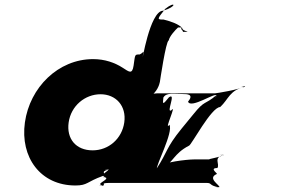

<svg xmlns="http://www.w3.org/2000/svg" viewBox="-20 -782 1216 825"><path d="M764 -378C786 -378 814 -377 788 -345C801 -313 909 -389 911 -371C885 -339 937 -406 911 -374C857 -328 862 -355 810 -290C784 -258 786 -261 760 -229C691 -144 702 -132 652 -56C629 -22 680 -87 654 -55C648 -69 726 -214 708 -246C682 -214 742 -340 716 -308C692 -294 739 -387 706 -364C680 -332 678 -331 682 -363C695 -385 724 -378 764 -378ZM87 -256C66 -106 154 15 304 15C357 15 352 -1 422 -26C441 -34 406 -45 447 -53C456 -53 408 -55 446 -55C450 -47 400 -30 436 -19C445 -19 398 -18 436 -18C444 -8 389 9 420 14C429 14 384 16 422 16C437 11 406 4 454 4H867C893 4 875 14 920 23C929 23 885 22 923 22C923 12 870 -16 911 -34C920 -34 876 -60 914 -60C926 -78 894 -106 942 -116C951 -116 901 -117 939 -117C938 -108 862 -97 882 -97H814C782 -97 676 -84 684 -70C693 -70 647 -67 685 -67C723 -82 726 -122 792 -156C801 -156 888 -322 926 -322C963 -356 966 -395 1033 -409C1042 -409 995 -412 1033 -412C1012 -397 908 -381 904 -381H656C647 -381 568 -373 595 -363C604 -363 616 -364 623 -367C655 -385 665 -419 667 -430C667 -430 693 -608 705 -608C708 -626 734 -654 745 -664H761C751 -655 778 -645 761 -645C816 -645 761 -646 763 -662C747 -678 719 -689 683 -698C655 -698 653 -698 690 -744C735 -780 742 -754 681 -736C623 -736 588 -500 594 -542C598 -572 599 -556 580 -548C558 -548 561 -548 554 -500C548 -460 534 -474 507 -491C473 -513 430 -528 380 -528C230 -528 108 -406 87 -256ZM275 -256C285 -327 345 -377 412 -377C478 -377 524 -327 514 -256C504 -186 447 -136 378 -136C306 -136 265 -186 275 -256Z"/></svg>

Font: Hussar Przerywany
Style: Obl
Weight: 400
Foundry: Cannot Into Space Fonts
Version: Version 0.982